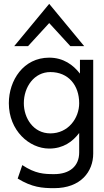

<svg xmlns="http://www.w3.org/2000/svg" viewBox="-20 -782 542 999"><path d="M54 -542H126L236 -662L346 -542H418L236 -762ZM242 -88C154 -88 104 -167 104 -245C104 -330 158 -407 242 -407C336 -407 392 -338 392 -245C392 -167 335 -88 242 -88ZM236 -482C102 -482 26 -364 26 -245C26 -103 132 -9 236 -9C309 -9 358 -45 392 -90V11C392 83 342 124 262 124C209 124 164 122 96 77L72 147C147 193 200 197 262 197C400 197 465 111 465 17V-471H396V-399C361 -444 310 -482 236 -482Z"/></svg>

Font: Charger
Style: Regular
Weight: 400
Designer: Jasper
Foundry: Cannot Into Space Fonts
Version: Version 0.98